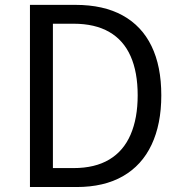

<svg xmlns="http://www.w3.org/2000/svg" viewBox="-20 -753 728 773"><path d="M100.6 0V-733.4H283.5Q396.9 -733.4 473.8 -690.9Q550.7 -648.5 590 -567.5Q629.4 -486.5 629.4 -369.3Q629.4 -253.1 590.2 -170.2Q551.1 -87.3 475 -43.7Q398.9 0 288 0ZM193 -76.3H276.2Q362.4 -76.3 419.9 -110.7Q477.4 -145.1 505.8 -211.1Q534.3 -277 534.3 -369.3Q534.3 -462.6 505.8 -526.8Q477.4 -591.1 419.9 -624.3Q362.4 -657.5 276.2 -657.5H193Z"/></svg>

Font: Noto Sans TC Thin
Style: Regular
Weight: 100
Designer: Ryoko NISHIZUKA 西塚涼子 (kana, bopomofo & ideographs); Paul D. Hunt (Latin, Greek & Cyrillic); Sandoll Communications 산돌커뮤니
Foundry: Adobe
Version: Version 2.004-H2;hotconv 1.0.118;makeotfexe 2.5.65603